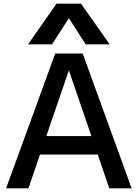

<svg xmlns="http://www.w3.org/2000/svg" viewBox="-20 -1020 746 1040"><path d="M13 0 279 -730H428L693 0H572L354 -636H352L134 0ZM151 -183V-283H556V-183ZM132 -780 286 -1000H419L574 -780H444L354 -920H352L262 -780Z"/></svg>

Font: M PLUS 2 Medium
Style: Regular
Weight: 500
Designer: Coji Morishita
Foundry: UNDERFOREST DESIGN
Version: Version 1.001